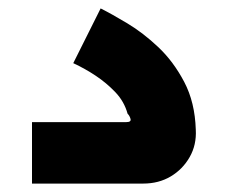

<svg xmlns="http://www.w3.org/2000/svg" viewBox="-20 -436 541 456"><path d="M56 0V-146H280Q292 -146 290 -153.5Q288 -161 283 -166Q275 -195 254 -217Q233 -239 207.5 -256Q182 -273 154 -286L219 -416Q245 -403 282.5 -380.5Q320 -358 356 -324Q392 -290 417.5 -241.5Q443 -193 445 -128Q447 -92 430.5 -63Q414 -34 385.5 -17Q357 0 320 0Z"/></svg>

Font: Mada
Style: Bold
Weight: 700
Designer: Khaled Hosny
Version: Version 1.5